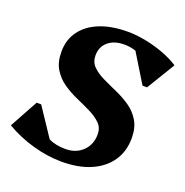

<svg xmlns="http://www.w3.org/2000/svg" viewBox="-143 -823 922 957"><g transform="rotate(20 318.0 -345.0)"><path d="M285 16Q211 16 132.5 -6Q54 -28 -14 -68L68 -218H92L192 -68Q230 -50 281 -50Q337 -50 372.5 -84.5Q408 -119 408 -174Q408 -208 385.5 -230.5Q363 -253 327.5 -270.5Q292 -288 252 -305.5Q212 -323 177 -347Q142 -371 119.5 -407.5Q97 -444 97 -500Q97 -563 131 -609.5Q165 -656 227.5 -681Q290 -706 376 -706Q421 -706 471.5 -696Q522 -686 568.5 -668.5Q615 -651 650 -628L559 -478H535L442 -630Q413 -640 380 -640Q327 -640 295 -613Q263 -586 263 -540Q263 -505 285.5 -482.5Q308 -460 343 -443Q378 -426 418 -408.5Q458 -391 493.5 -367Q529 -343 551.5 -306Q574 -269 574 -214Q574 -143 538.5 -91.5Q503 -40 438.5 -12Q374 16 285 16Z"/></g></svg>

Font: Platypi
Style: Bold Italic
Weight: 700
Italic angle: -13°
Designer: David Sargent
Foundry: Bolt Cutter Type
Version: Version 1.200; ttfautohint (v1.8.4.7-5d5b)